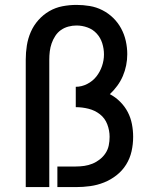

<svg xmlns="http://www.w3.org/2000/svg" viewBox="-20 -763 640 783"><path d="M85 0V-520Q85 -549 89.5 -577.5Q94 -606 105.5 -632.5Q117 -659 136.5 -681Q156 -703 181 -717.5Q206 -732 234.5 -737.5Q263 -743 292 -743Q319 -743 346 -738.5Q373 -734 397.5 -721.5Q422 -709 441.5 -690Q461 -671 474 -647Q487 -623 493 -596Q499 -569 499 -542Q499 -519 494.5 -496.5Q490 -474 481 -453Q472 -432 458.5 -413.5Q445 -395 428 -379Q451 -367 470 -348Q489 -329 501 -306Q513 -283 518 -257Q523 -231 523 -205Q523 -175 516.5 -146Q510 -117 494.5 -92Q479 -67 455.5 -48.5Q432 -30 404.5 -19Q377 -8 348 -4Q319 0 289 0H214V-84H289Q307 -84 324 -86.5Q341 -89 357 -95.5Q373 -102 387 -113Q401 -124 410.5 -138.5Q420 -153 423.5 -170Q427 -187 427 -205Q427 -231 417.5 -256Q408 -281 387.5 -297Q367 -313 341 -319.5Q315 -326 289 -326V-409Q313 -409 335.5 -420.5Q358 -432 373 -451Q388 -470 396 -493.5Q404 -517 404 -541Q404 -564 397 -586.5Q390 -609 374.5 -626Q359 -643 337 -651Q315 -659 292 -659Q275 -659 258.5 -654.5Q242 -650 228.5 -640.5Q215 -631 205.5 -616.5Q196 -602 190.5 -586Q185 -570 183 -553.5Q181 -537 181 -520V0Z"/></svg>

Font: Iosevka Medium Extended
Style: Regular
Weight: 500
Width: 7
Monospace: yes
Designer: Belleve Invis
Foundry: Belleve Invis
Version: Version 32.5.0; ttfautohint (v1.8.4)